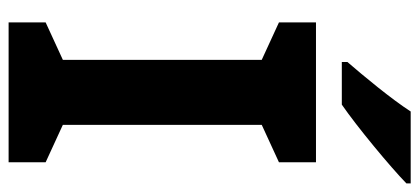

<svg xmlns="http://www.w3.org/2000/svg" viewBox="-284 -690 974 446"><g transform="rotate(90 203.0 -467.0)"><path d="M406 -924V-934H239C210 -889 156 -824 124 -787V-774H223C274 -809 368 -887 406 -924ZM357 0V-86L270 -126V-588L357 -628V-714H32V-628L119 -588V-126L32 -86V0Z"/></g></svg>

Font: Noto Sans Lisu
Style: Bold
Weight: 700
Designer: Monotype Design Team. David Williams.
Foundry: Monotype Imaging Inc.
Version: Version 2.102